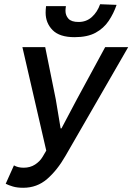

<svg xmlns="http://www.w3.org/2000/svg" viewBox="-20 -877 627 909"><path d="M90 12Q61 12 41 6Q21 0 7 -7L46 -94Q65 -83 92 -83Q123 -83 146 -98Q169 -113 182 -135L199 -164L86 -654H194L244 -407L267 -269H271L344 -407L478 -654H587L290 -139Q251 -71 203 -29.5Q155 12 90 12ZM333 -701Q262 -701 229 -734.5Q196 -768 196 -817Q196 -824 196.5 -831.5Q197 -839 198 -848H292Q291 -840 290.5 -835.5Q290 -831 290 -826Q290 -804 304 -788.5Q318 -773 352 -773Q389 -773 415 -796.5Q441 -820 454 -857L532 -854Q518 -813 494.5 -778Q471 -743 432.5 -722Q394 -701 333 -701Z"/></svg>

Font: Source Sans 3 Semibold
Style: Italic
Weight: 600
Italic angle: -11°
Designer: Paul D. Hunt
Foundry: Adobe
Version: Version 3.052;hotconv 1.1.0;makeotfexe 2.6.0